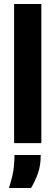

<svg xmlns="http://www.w3.org/2000/svg" viewBox="-20 -720 279 966"><path d="M51 0V-700H188V0ZM25 226Q46 159 49.5 122Q53 85 53 60H185Q185 113 170.5 153Q156 193 136 226Z"/></svg>

Font: Bricolage Grotesque Condensed
Style: Bold
Weight: 700
Width: 3
Designer: Mathieu Triay
Foundry: Atelier Triay
Version: Version 1.001;gftools[0.9.33.dev8+g029e19f]